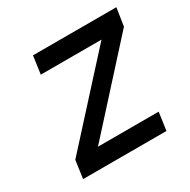

<svg xmlns="http://www.w3.org/2000/svg" viewBox="-120 -613 718 726"><g transform="rotate(-30 238.5 -250.0)"><path d="M43 0H407L418 -78H153L465 -422L477 -500H113L102 -422H367L54 -78Z"/></g></svg>

Font: Unageo
Style: Regular-Italic
Weight: 400
Designer: Richard Sepsi
Foundry: Richard Sepsi
Version: Version 2.000